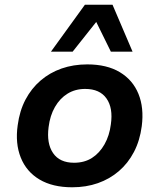

<svg xmlns="http://www.w3.org/2000/svg" viewBox="-20 -784 676 814"><path d="M286 10Q203 10 147.5 -23Q92 -56 68 -116Q44 -176 55 -253Q63 -314 88 -361.5Q113 -409 152 -442.5Q191 -476 241 -493.5Q291 -511 350 -511Q433 -511 488 -478Q543 -445 567 -386Q591 -327 581 -249Q573 -188 548 -140Q523 -92 484 -58.5Q445 -25 395 -7.5Q345 10 286 10ZM294 -94Q338 -94 370 -114.5Q402 -135 423 -172Q444 -209 450 -257Q460 -326 431.5 -366.5Q403 -407 341 -407Q299 -407 266.5 -387Q234 -367 213 -330.5Q192 -294 186 -245Q177 -176 205 -135Q233 -94 294 -94ZM196 -565 340 -764H457L542 -565H450L388 -691L288 -565Z"/></svg>

Font: Nunito Sans 7pt
Style: Bold Italic
Weight: 700
Italic angle: -9°
Version: Version 3.101;gftools[0.9.27]